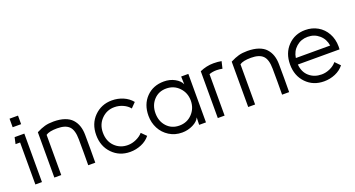

<svg xmlns="http://www.w3.org/2000/svg" viewBox="-44 -1189 3239 1750"><g transform="rotate(-20 1576.0 -313.5)"><path d="M64.9 -644H147V-561H64.9ZM37.1 -407.2 50.8 -470.2H145V0H81.1V-407.2Z M332 0H265.1V-439.9Q311 -463.4 346.9 -473.1Q382.8 -482.9 431.2 -482.9Q492.7 -482.9 538.1 -467.3Q583.5 -451.7 609.9 -422.6Q636.2 -393.6 648.9 -356Q661.6 -318.4 662.1 -271Q663.6 -135.7 662.1 0H593.8Q595.2 -126 593.8 -252Q593.3 -340.8 557.4 -377Q521.5 -413.1 441.9 -413.1Q364.3 -413.1 332 -390.1Z M1189.9 -67.9Q1157.7 -26.9 1105.7 -4.9Q1053.7 17.1 997.1 17.1Q893.1 17.1 824.5 -53.5Q755.9 -124 755.9 -232.9Q755.9 -342.8 825.4 -412.4Q895 -481.9 997.1 -481.9Q1054.7 -481.9 1105.7 -460Q1156.7 -438 1189.9 -397L1144 -350.1Q1120.6 -379.9 1081.1 -397.9Q1041.5 -416 997.1 -416Q923.8 -416 872.3 -364Q820.8 -312 820.8 -232.9Q820.8 -149.9 871.3 -99.4Q921.9 -48.8 997.1 -48.8Q1039.1 -48.8 1079.6 -67.4Q1120.1 -85.9 1144 -113.8Z M1499.5 -55.2Q1574.7 -55.2 1624.3 -107.4Q1673.8 -159.7 1673.8 -234.9Q1673.8 -309.6 1624 -361.8Q1574.2 -414.1 1499.5 -414.1Q1425.3 -414.1 1378.4 -363Q1331.5 -312 1331.5 -234.9Q1331.5 -157.2 1378.4 -106.2Q1425.3 -55.2 1499.5 -55.2ZM1263.7 -234.9Q1263.7 -345.2 1330.1 -413.6Q1396.5 -481.9 1501.5 -481.9Q1559.6 -481.9 1606.2 -456.3Q1652.8 -430.7 1668.5 -394L1666.5 -458V-470.2H1735.8V0H1669.9V-7.8L1671.9 -71.8Q1656.7 -36.1 1607.4 -11.5Q1558.1 13.2 1501.5 13.2Q1432.6 13.2 1377.4 -21.2Q1322.3 -55.7 1293 -112.1Q1263.7 -168.5 1263.7 -234.9Z M2044.4 -408.2Q2014.6 -414.1 1988.3 -414.1Q1948.2 -414.1 1916.5 -401.9V0H1850.6V-454.1Q1915 -482.9 1983.4 -482.9Q2025.9 -482.9 2060.5 -476.1Z M2212.4 0H2145.5V-439.9Q2191.4 -463.4 2227.3 -473.1Q2263.2 -482.9 2311.5 -482.9Q2373 -482.9 2418.5 -467.3Q2463.9 -451.7 2490.2 -422.6Q2516.6 -393.6 2529.3 -356Q2542 -318.4 2542.5 -271Q2543.9 -135.7 2542.5 0H2474.1Q2475.6 -126 2474.1 -252Q2473.6 -340.8 2437.7 -377Q2401.9 -413.1 2322.3 -413.1Q2244.6 -413.1 2212.4 -390.1Z M3070.3 -67.9Q3038.1 -26.9 2986.6 -4.9Q2935.1 17.1 2877.4 17.1Q2772 17.1 2704.1 -53.2Q2636.2 -123.5 2636.2 -232.9Q2636.2 -343.3 2703.4 -412.6Q2770.5 -481.9 2872.1 -481.9Q2938.5 -481.9 2992.2 -451.2Q3045.9 -420.4 3076.9 -364.5Q3107.9 -308.6 3108.4 -237.8Q3108.4 -217.8 3107.4 -209H2703.1Q2709.5 -133.8 2758.1 -91.8Q2806.6 -49.8 2877.4 -49.8Q2918.9 -49.8 2959.2 -68.1Q2999.5 -86.4 3023.4 -116.2ZM2706.1 -271H3039.1Q3029.8 -335.4 2983.4 -375.7Q2937 -416 2872.1 -416Q2807.6 -416 2761.5 -375.7Q2715.3 -335.4 2706.1 -271Z"/></g></svg>

Font: Kreadon
Style: Regular
Weight: 400
Designer: kohakuno
Foundry: StudioGnu
Version: Version 1.000;Glyphs 3.1.2 (3151)